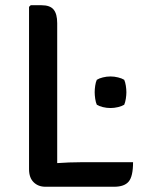

<svg xmlns="http://www.w3.org/2000/svg" viewBox="-20 -707 552 728"><path d="M196.9 1.1H152.2Q125 1.1 107.6 -16Q90.1 -33.2 90.1 -65.4V-681.1L96.5 -687.2H137.3Q169.8 -687.2 183.3 -670.7Q196.9 -654.2 196.9 -619.4ZM484.5 -91.9Q484.5 -38.1 467.9 -18.5Q451.4 1.1 412.8 1.1H152.2L97.1 -77Q143.3 -84.9 193.9 -88.4Q244.5 -91.9 285.9 -91.9ZM339 -357.2Q339 -368.6 341 -382.2Q343 -395.9 347.1 -404.4Q355.7 -410 370 -413.5Q384.2 -417.1 399.1 -417.1Q413.2 -417.1 427.7 -413.5Q442.2 -410 451 -404.4Q454.9 -395.9 457.1 -382.2Q459.2 -368.6 459.2 -357.2Q459.2 -346.6 457.1 -332.6Q454.9 -318.7 451 -309.9Q442.2 -304.5 427.7 -300.9Q413.2 -297.4 399.1 -297.4Q384.2 -297.4 370 -300.9Q355.7 -304.5 347.1 -309.9Q343 -318.7 341 -332.6Q339 -346.6 339 -357.2Z"/></svg>

Font: Signika SC
Style: Regular
Weight: 300
Designer: Anna Giedryś
Foundry: Anna Giedryś
Version: Version 2.000